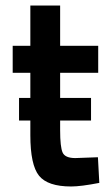

<svg xmlns="http://www.w3.org/2000/svg" viewBox="-20 -665 400 696"><path d="M336 -401H198V-310H310V-228H198V-193Q198 -132 207 -112Q216 -92 253 -92L335 -95L340 -2Q273 11 238 11Q153 11 121.5 -28Q90 -67 90 -175V-228H49V-310H90V-401H26V-499H90V-645H198V-499H336Z"/></svg>

Font: TitilliumWebSemiBold
Style: Bold
Weight: 600
Version: Version 1.001;PS 57.000;hotconv 1.0.70;makeotf.lib2.5.55311